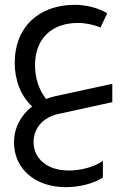

<svg xmlns="http://www.w3.org/2000/svg" viewBox="-20 -542 538 795"><path d="M221 -70 445 -119V-195L210 -144C196 -141 183 -137 171 -132C141 -170 125 -219 125 -272C125 -382 194 -447 303 -447C334 -447 368 -440 396 -428L424 -487C388 -509 337 -522 290 -522C139 -522 41 -428 41 -283C41 -212 64 -147 113 -101C66 -65 38 -12 38 48C38 153 121 233 253 233C309 233 368 218 406 193V124C371 149 316 164 265 164C173 164 119 113 119 46C119 -10 157 -56 221 -70Z"/></svg>

Font: Hejaz
Style: Regular
Weight: 400
Designer: Bandar Raffah (Arabic) and Santiago Orozco (Latin)
Foundry: Caramella and Typemade
Version: Version 1.010;hotconv 1.0.109;makeotfexe 2.5.65596